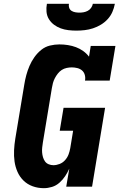

<svg xmlns="http://www.w3.org/2000/svg" viewBox="-20 -975 640 1003"><path d="M209 8Q178 8 150.5 -2Q123 -12 103 -31.5Q83 -51 71.5 -77Q60 -103 56 -131.5Q52 -160 53.5 -190.5Q55 -221 60 -251L107 -534Q111 -559 117.5 -583Q124 -607 134 -630.5Q144 -654 159.5 -676Q175 -698 195.5 -714.5Q216 -731 241 -737Q266 -743 290 -743Q313 -743 335 -739.5Q357 -736 377 -728.5Q397 -721 414.5 -708.5Q432 -696 445 -679L454 -735H583L553 -554H424Q427 -569 423 -583.5Q419 -598 408.5 -607Q398 -616 383.5 -619.5Q369 -623 355 -623Q342 -623 328 -620Q314 -617 302.5 -609.5Q291 -602 282 -590.5Q273 -579 266.5 -566.5Q260 -554 256.5 -541Q253 -528 251 -515L204 -231Q202 -218 200.5 -205Q199 -192 200 -179Q201 -166 204.5 -154Q208 -142 215 -132Q222 -122 234 -117Q246 -112 259 -112Q275 -112 291.5 -118.5Q308 -125 320 -138.5Q332 -152 338 -168Q344 -184 347 -201L362 -292H292L312 -412H529L461 0H326L342 -94Q333 -74 320.5 -55Q308 -36 290.5 -20.5Q273 -5 251.5 1.5Q230 8 209 8ZM379 -815Q358 -815 337 -817.5Q316 -820 297 -827Q278 -834 262 -846Q246 -858 235.5 -875Q225 -892 223 -913Q221 -934 225 -955H340Q338 -944 341.5 -934Q345 -924 353.5 -918.5Q362 -913 373 -911Q384 -909 395 -909Q406 -909 417 -911Q428 -913 438.5 -918.5Q449 -924 456 -934Q463 -944 465 -955H580Q576 -933 567 -912.5Q558 -892 542.5 -875Q527 -858 507 -846Q487 -834 465.5 -827Q444 -820 422 -817.5Q400 -815 379 -815Z"/></svg>

Font: Iosevka Etoile Heavy Oblique
Style: Regular
Weight: 900
Italic angle: -9°
Designer: Belleve Invis
Foundry: Belleve Invis
Version: Version 15.5.2; ttfautohint (v1.8.4)